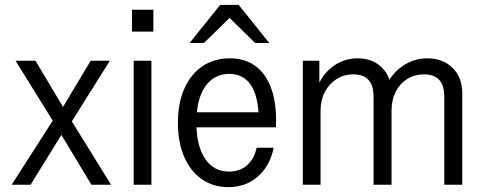

<svg xmlns="http://www.w3.org/2000/svg" viewBox="-20 -760 1988 790"><path d="M356 0 214 -236 44 -510H126L256 -292L437 0ZM219 -286 353 -510H432L257 -231ZM248 -230 106 0H28L212 -287Z M530 0V-510H603V0ZM523 -630V-720H611V-630Z M919 10Q857 10 810 -23Q763 -56 737.5 -115.5Q712 -175 712 -255Q712 -336 738.5 -395.5Q765 -455 813 -487.5Q861 -520 926 -520Q986 -520 1028 -490.5Q1070 -461 1093 -404Q1116 -347 1116 -264Q1116 -257 1115.5 -250.5Q1115 -244 1115 -236H764V-298H1072L1045 -259Q1045 -359 1014 -407.5Q983 -456 923 -456Q860 -456 824 -403.5Q788 -351 788 -255Q788 -161 823.5 -107.5Q859 -54 922 -54Q967 -54 996.5 -80Q1026 -106 1036 -152H1106Q1091 -78 1041.5 -34Q992 10 919 10ZM760 -583 886 -740H962L1088 -583H1030L890 -720H959L819 -583Z M1226 0V-510H1294V-402H1299V0ZM1517 0V-361Q1517 -409 1496 -431.5Q1475 -454 1434 -454Q1395 -454 1364.5 -434.5Q1334 -415 1316.5 -381.5Q1299 -348 1299 -304L1289 -409Q1311 -460 1354.5 -490Q1398 -520 1451 -520Q1514 -520 1552.5 -481Q1591 -442 1591 -375V0ZM1808 0V-361Q1808 -409 1787 -431.5Q1766 -454 1725 -454Q1686 -454 1655.5 -435Q1625 -416 1608 -382.5Q1591 -349 1591 -304L1571 -412Q1596 -462 1640.5 -491Q1685 -520 1738 -520Q1802 -520 1842 -481Q1882 -442 1882 -375V0Z"/></svg>

Font: Instrument Sans SemiCondensed
Style: Regular
Weight: 400
Width: 4
Designer: Rodrigo Fuenzalida
Foundry: fragTYPE
Version: Version 1.000;gftools[0.9.28]